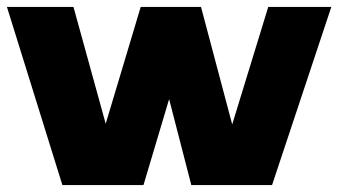

<svg xmlns="http://www.w3.org/2000/svg" viewBox="-33 -534 976 554"><path d="M741 -514H923L752 0H519L455 -248L381 0H147L-13 -514H179L272 -177L373 -514H547L637 -175Z"/></svg>

Font: Livvic Black
Style: Regular
Weight: 900
Designer: Jacques Le Bailly, Baron von Fonthausen
Version: Version 1.001; ttfautohint (v1.8.2)